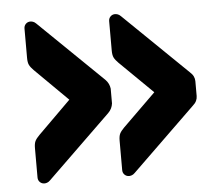

<svg xmlns="http://www.w3.org/2000/svg" viewBox="-43 -639 708 619"><g transform="rotate(-5 310.5 -329.0)"><path d="M351 -67Q342 -67 336 -73Q330 -79 330 -88V-183Q330 -198 334 -206Q338 -214 348 -224L455 -329L348 -434Q338 -444 334 -452Q330 -460 330 -475V-570Q330 -579 336 -585Q342 -591 351 -591Q354 -591 359 -589.5Q364 -588 369 -583L575 -383Q583 -376 586.5 -368.5Q590 -361 590 -353V-305Q590 -297 586.5 -289.5Q583 -282 575 -275L369 -75Q364 -70 359 -68.5Q354 -67 351 -67ZM77 -67Q68 -67 62 -73Q56 -79 56 -88V-183Q56 -198 60 -206Q64 -214 74 -224L180 -329L74 -434Q64 -444 60 -452Q56 -460 56 -475V-570Q56 -579 62 -585Q68 -591 77 -591Q80 -591 85 -589.5Q90 -588 95 -583L301 -383Q308 -376 311.5 -368.5Q315 -361 316 -353V-305Q315 -297 311.5 -289.5Q308 -282 301 -275L95 -75Q90 -70 85 -68.5Q80 -67 77 -67Z"/></g></svg>

Font: Rubik
Style: Bold
Weight: 700
Designer: Hubert and Fischer
Foundry: Hubert and Fischer
Version: Version 2.300;gftools[0.9.30]